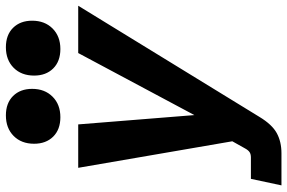

<svg xmlns="http://www.w3.org/2000/svg" viewBox="-188 -636 1013 678"><g transform="rotate(-90 319.0 -296.5)"><path d="M3.9 190.4 26.9 82.5H102.5Q113.8 82.5 120.8 78.1Q127.9 73.7 134.3 62L174.8 -10.3L164.1 43L65.9 -527.3H219.2L254.4 -88.4L237.8 -90.3L471.2 -527.3H638.2L245.6 112.8Q218.8 157.2 188.5 173.8Q158.2 190.4 117.2 190.4ZM244.6 -590.3Q201.2 -590.3 176 -615.7Q150.9 -641.1 150.9 -683.1Q150.9 -728 178.5 -755.4Q206.1 -782.7 251 -782.7Q294.4 -782.7 319.6 -757.3Q344.7 -731.9 344.7 -689.9Q344.7 -645.5 317.1 -617.9Q289.6 -590.3 244.6 -590.3ZM485.4 -590.3Q441.9 -590.3 416.7 -615.7Q391.6 -641.1 391.6 -683.1Q391.6 -728 419.2 -755.4Q446.8 -782.7 491.7 -782.7Q535.2 -782.7 560.3 -757.3Q585.4 -731.9 585.4 -689.9Q585.4 -645.5 557.9 -617.9Q530.3 -590.3 485.4 -590.3Z"/></g></svg>

Font: Schibsted Grotesk
Style: Bold Italic
Weight: 700
Italic angle: -12°
Designer: Bakken & Baeck AS, Henrik Kongsvoll
Foundry: Schibsted ASA
Version: Version 1.100;gftools[0.9.25]